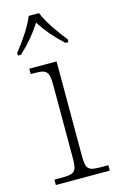

<svg xmlns="http://www.w3.org/2000/svg" viewBox="-119 -815 525 863"><g transform="rotate(-15 144.0 -383.0)"><path d="M15 -619V-606H29C76 -650 102 -682 132 -728C162 -682 189 -650 236 -606H250V-619C219 -657 173 -721 156 -766H108C91 -721 46 -657 15 -619ZM29 0H280V-25H255C187 -25 176 -30 176 -98V-536H49V-511H64C119 -511 134 -505 134 -439V-97C134 -30 122 -25 56 -25H29Z"/></g></svg>

Font: Noto Serif Lao ExtraLight
Style: Regular
Weight: 200
Designer: Monotype Design Team
Foundry: Monotype Imaging Inc.
Version: Version 2.003